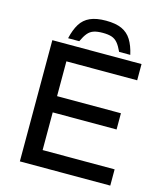

<svg xmlns="http://www.w3.org/2000/svg" viewBox="-128 -977 910 1071"><g transform="rotate(15 327.5 -441.5)"><path d="M88.9 0V-700H604V-606.2H195.2V-405.2H564V-311.5H195.2V-93.8H611V0ZM171 -733.3Q182.7 -784.3 203.1 -817.4Q223.6 -850.6 259.3 -866.6Q295 -882.6 350.6 -882.6Q407.2 -882.6 442.3 -866.6Q477.5 -850.6 498.1 -817.4Q518.7 -784.3 530.1 -733.3H465.7Q451.2 -764.7 436.9 -781.7Q422.6 -798.7 402.7 -805.5Q382.8 -812.3 350.6 -812.3Q319.1 -812.3 298.8 -805.5Q278.6 -798.7 264.3 -781.7Q250 -764.7 235.4 -733.3Z"/></g></svg>

Font: REM Medium
Style: Regular
Weight: 500
Designer: Octavio Pardo
Foundry: Ashler Design
Version: Version 1.005;gftools[0.9.28]